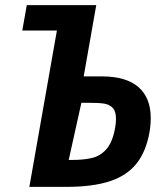

<svg xmlns="http://www.w3.org/2000/svg" viewBox="-20 -729 640 749"><path d="M202 -610H67L84.5 -709H355.5L306.5 -431H377.5Q471.5 -431 519.8 -389.5Q568 -348 568 -268Q568 -240.5 563 -212Q549.5 -137 512.2 -90.5Q475 -44 408.5 -22Q342 0 238.5 0H94.5ZM260 -105Q309.5 -105 341.8 -113.5Q374 -122 396.8 -149.2Q419.5 -176.5 429 -230Q432.5 -249 432.5 -265Q432.5 -294.5 419.8 -308Q407 -321.5 386.2 -324.8Q365.5 -328 326.5 -328H297.5L248 -105Z"/></svg>

Font: JuliaMono Black
Style: Italic
Weight: 900
Italic angle: -9°
Monospace: yes
Designer: cormullion
Foundry: corm
Version: Version 0.057; ttfautohint (v1.8.4)